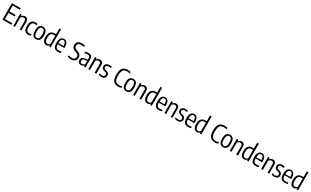

<svg xmlns="http://www.w3.org/2000/svg" viewBox="669 -4143 12110 7487"><g transform="rotate(30 6724.0 -399.0)"><path d="M72 0V-740H471.5V-672.5H147V-413.5H424.5V-346H147V-67.5H476.5V0Z M560 0V-542.5H623.5L629.5 -482H634.5Q661 -515 697.8 -533Q734.5 -551 778 -551Q819.5 -551 852.5 -535Q885.5 -519 904.8 -481.5Q924 -444 924 -379V0H849V-374.5Q849 -436 823.8 -459.2Q798.5 -482.5 758 -482.5Q728.5 -482.5 693 -466.5Q657.5 -450.5 635 -410.5V0Z M1229.5 9.5Q1129 9.5 1075 -54.2Q1021 -118 1021 -271Q1021 -374 1048 -435.2Q1075 -496.5 1126.5 -523.8Q1178 -551 1251.5 -551Q1273 -551 1296 -548.5Q1319 -546 1341.5 -540.5V-475Q1319 -480.5 1298 -482.8Q1277 -485 1262.5 -485Q1207 -485 1170.8 -466Q1134.5 -447 1117 -401Q1099.5 -355 1099.5 -273.5Q1099.5 -190 1115.8 -142.5Q1132 -95 1164 -75.5Q1196 -56 1244 -56Q1264.5 -56 1288.5 -60.8Q1312.5 -65.5 1341.5 -75.5V-10Q1312.5 0 1284.5 4.8Q1256.5 9.5 1229.5 9.5Z M1585.5 9.5Q1524.5 9.5 1479.5 -18.5Q1434.5 -46.5 1410 -108.2Q1385.5 -170 1385.5 -270.5Q1385.5 -422 1439 -486.5Q1492.5 -551 1585.5 -551Q1677.5 -551 1731.8 -486Q1786 -421 1786 -271Q1786 -119.5 1732.2 -55Q1678.5 9.5 1585.5 9.5ZM1585.5 -51.5Q1623.5 -51.5 1651 -70.2Q1678.5 -89 1693.5 -136.2Q1708.5 -183.5 1708.5 -269Q1708.5 -356 1693.2 -404Q1678 -452 1650.5 -471Q1623 -490 1585.5 -490Q1548 -490 1520.5 -471.2Q1493 -452.5 1478 -405.2Q1463 -358 1463 -272.5Q1463 -185.5 1477.8 -137.5Q1492.5 -89.5 1520.2 -70.5Q1548 -51.5 1585.5 -51.5Z M2047 9.5Q1998 9.5 1956.2 -15.5Q1914.5 -40.5 1889.2 -99.5Q1864 -158.5 1864 -260.5Q1864 -409.5 1926.2 -480Q1988.5 -550.5 2110 -550.5Q2138 -550.5 2169 -547V-808H2244V0H2179.5L2174 -55H2169Q2152 -28 2120.8 -9.2Q2089.5 9.5 2047 9.5ZM2065 -56.5Q2095 -56.5 2123.8 -72.2Q2152.5 -88 2169 -118.5V-483Q2139 -488.5 2105 -488.5Q2026 -488.5 1983.8 -439Q1941.5 -389.5 1941.5 -267.5Q1941.5 -181.5 1957.8 -135.8Q1974 -90 2002 -73.2Q2030 -56.5 2065 -56.5Z M2570.5 9.5Q2495.5 9.5 2445.5 -18Q2395.5 -45.5 2370.5 -107.2Q2345.5 -169 2345.5 -272Q2345.5 -371.5 2369.5 -433Q2393.5 -494.5 2436.8 -522.8Q2480 -551 2537.5 -551Q2622.5 -551 2670.5 -486.5Q2718.5 -422 2718.5 -270.5V-245H2422.5Q2424 -172.5 2441.2 -131Q2458.5 -89.5 2492.5 -72Q2526.5 -54.5 2578.5 -54.5Q2627.5 -54.5 2694 -74.5V-10Q2659.5 0.5 2629.8 5Q2600 9.5 2570.5 9.5ZM2537.5 -494.5Q2505 -494.5 2479.2 -477.8Q2453.5 -461 2438.5 -418.5Q2423.5 -376 2422.5 -299H2646Q2645 -376 2631.2 -418.5Q2617.5 -461 2593.5 -477.8Q2569.5 -494.5 2537.5 -494.5Z M3154 9.5Q3119 9.5 3078 2.8Q3037 -4 3000.5 -17.5V-84.5Q3081 -57.5 3155 -57.5Q3313 -57.5 3313 -192Q3313 -248.5 3283.8 -279.8Q3254.5 -311 3184.5 -335L3150 -347Q3074 -373 3031.8 -421Q2989.5 -469 2989.5 -547.5Q2989.5 -641.5 3049.5 -695.5Q3109.5 -749.5 3226.5 -749.5Q3260.5 -749.5 3296.5 -744.5Q3332.5 -739.5 3360 -730.5V-663.5Q3328 -673.5 3295.8 -678Q3263.5 -682.5 3230.5 -682.5Q3145 -682.5 3106 -648.2Q3067 -614 3067 -553Q3067 -499 3094.2 -468.8Q3121.5 -438.5 3188 -415.5L3223 -403.5Q3303.5 -376 3347 -327.5Q3390.5 -279 3390.5 -198.5Q3390.5 -99.5 3328.8 -45Q3267 9.5 3154 9.5Z M3604.5 9Q3540 9 3499.5 -29.5Q3459 -68 3459 -138Q3459 -210.5 3501.8 -251Q3544.5 -291.5 3636.5 -300L3738 -311V-366Q3738 -436.5 3707.8 -461.8Q3677.5 -487 3616.5 -487Q3589.5 -487 3556.2 -481.8Q3523 -476.5 3490 -465V-529.5Q3519.5 -539.5 3557.2 -545.2Q3595 -551 3627.5 -551Q3718.5 -551 3765 -509.8Q3811.5 -468.5 3811.5 -363V0H3749L3743 -59.5H3738Q3715 -24.5 3680.8 -7.8Q3646.5 9 3604.5 9ZM3534.5 -147Q3534.5 -98 3558.2 -75Q3582 -52 3625 -52Q3653 -52 3683.5 -66.2Q3714 -80.5 3738 -119V-258L3642 -248Q3534.5 -237.5 3534.5 -147Z M3934 0V-542.5H3997.5L4003.5 -482H4008.5Q4035 -515 4071.8 -533Q4108.5 -551 4152 -551Q4193.5 -551 4226.5 -535Q4259.5 -519 4278.8 -481.5Q4298 -444 4298 -379V0H4223V-374.5Q4223 -436 4197.8 -459.2Q4172.5 -482.5 4132 -482.5Q4102.5 -482.5 4067 -466.5Q4031.5 -450.5 4009 -410.5V0Z M4523.5 9.5Q4458.5 9.5 4400 -11V-75Q4464.5 -54 4522.5 -54Q4580 -54 4609.2 -77.8Q4638.5 -101.5 4638.5 -146Q4638.5 -185 4619.8 -204.8Q4601 -224.5 4565 -235L4510.5 -249.5Q4445 -267.5 4416.8 -303.5Q4388.5 -339.5 4388.5 -396Q4388.5 -463.5 4437.2 -507.2Q4486 -551 4577.5 -551Q4607.5 -551 4633.2 -547.8Q4659 -544.5 4683 -539V-474.5Q4655.5 -481.5 4631.8 -484.5Q4608 -487.5 4580.5 -487.5Q4516.5 -487.5 4488 -461Q4459.5 -434.5 4459.5 -397.5Q4459.5 -362.5 4477 -342.5Q4494.5 -322.5 4531 -312.5L4585.5 -298Q4654.5 -279 4682 -242.5Q4709.5 -206 4709.5 -148.5Q4709.5 -74.5 4660.2 -32.5Q4611 9.5 4523.5 9.5Z M5280.5 9.5Q5190.5 9.5 5125.2 -26.2Q5060 -62 5024.8 -144.8Q4989.5 -227.5 4989.5 -368.5Q4989.5 -507 5025 -590.8Q5060.5 -674.5 5127.2 -712Q5194 -749.5 5288.5 -749.5Q5356.5 -749.5 5422 -730.5V-663Q5387 -674 5355.2 -678.2Q5323.5 -682.5 5290 -682.5Q5218.5 -682.5 5169.2 -654Q5120 -625.5 5094.5 -557.5Q5069 -489.5 5069 -370.5Q5069 -249 5094.8 -180.8Q5120.5 -112.5 5169.2 -85Q5218 -57.5 5287 -57.5Q5320.5 -57.5 5352.8 -63.8Q5385 -70 5422 -83V-15.5Q5393 -5 5356.5 2.2Q5320 9.5 5280.5 9.5Z M5652.5 9.5Q5591.5 9.5 5546.5 -18.5Q5501.5 -46.5 5477 -108.2Q5452.5 -170 5452.5 -270.5Q5452.5 -422 5506 -486.5Q5559.5 -551 5652.5 -551Q5744.5 -551 5798.8 -486Q5853 -421 5853 -271Q5853 -119.5 5799.2 -55Q5745.5 9.5 5652.5 9.5ZM5652.5 -51.5Q5690.5 -51.5 5718 -70.2Q5745.5 -89 5760.5 -136.2Q5775.5 -183.5 5775.5 -269Q5775.5 -356 5760.2 -404Q5745 -452 5717.5 -471Q5690 -490 5652.5 -490Q5615 -490 5587.5 -471.2Q5560 -452.5 5545 -405.2Q5530 -358 5530 -272.5Q5530 -185.5 5544.8 -137.5Q5559.5 -89.5 5587.2 -70.5Q5615 -51.5 5652.5 -51.5Z M5954 0V-542.5H6017.5L6023.5 -482H6028.5Q6055 -515 6091.8 -533Q6128.5 -551 6172 -551Q6213.5 -551 6246.5 -535Q6279.5 -519 6298.8 -481.5Q6318 -444 6318 -379V0H6243V-374.5Q6243 -436 6217.8 -459.2Q6192.5 -482.5 6152 -482.5Q6122.5 -482.5 6087 -466.5Q6051.5 -450.5 6029 -410.5V0Z M6598 9.5Q6549 9.5 6507.2 -15.5Q6465.5 -40.5 6440.2 -99.5Q6415 -158.5 6415 -260.5Q6415 -409.5 6477.2 -480Q6539.5 -550.5 6661 -550.5Q6689 -550.5 6720 -547V-808H6795V0H6730.5L6725 -55H6720Q6703 -28 6671.8 -9.2Q6640.5 9.5 6598 9.5ZM6616 -56.5Q6646 -56.5 6674.8 -72.2Q6703.5 -88 6720 -118.5V-483Q6690 -488.5 6656 -488.5Q6577 -488.5 6534.8 -439Q6492.5 -389.5 6492.5 -267.5Q6492.5 -181.5 6508.8 -135.8Q6525 -90 6553 -73.2Q6581 -56.5 6616 -56.5Z M7121.5 9.5Q7046.5 9.5 6996.5 -18Q6946.5 -45.5 6921.5 -107.2Q6896.5 -169 6896.5 -272Q6896.5 -371.5 6920.5 -433Q6944.5 -494.5 6987.8 -522.8Q7031 -551 7088.5 -551Q7173.5 -551 7221.5 -486.5Q7269.5 -422 7269.5 -270.5V-245H6973.5Q6975 -172.5 6992.2 -131Q7009.5 -89.5 7043.5 -72Q7077.5 -54.5 7129.5 -54.5Q7178.5 -54.5 7245 -74.5V-10Q7210.5 0.5 7180.8 5Q7151 9.5 7121.5 9.5ZM7088.5 -494.5Q7056 -494.5 7030.2 -477.8Q7004.5 -461 6989.5 -418.5Q6974.5 -376 6973.5 -299H7197Q7196 -376 7182.2 -418.5Q7168.5 -461 7144.5 -477.8Q7120.5 -494.5 7088.5 -494.5Z M7365.5 0V-542.5H7429L7435 -482H7440Q7466.5 -515 7503.2 -533Q7540 -551 7583.5 -551Q7625 -551 7658 -535Q7691 -519 7710.2 -481.5Q7729.5 -444 7729.5 -379V0H7654.5V-374.5Q7654.5 -436 7629.2 -459.2Q7604 -482.5 7563.5 -482.5Q7534 -482.5 7498.5 -466.5Q7463 -450.5 7440.5 -410.5V0Z M7955 9.5Q7890 9.5 7831.5 -11V-75Q7896 -54 7954 -54Q8011.5 -54 8040.8 -77.8Q8070 -101.5 8070 -146Q8070 -185 8051.2 -204.8Q8032.5 -224.5 7996.5 -235L7942 -249.5Q7876.5 -267.5 7848.2 -303.5Q7820 -339.5 7820 -396Q7820 -463.5 7868.8 -507.2Q7917.5 -551 8009 -551Q8039 -551 8064.8 -547.8Q8090.5 -544.5 8114.5 -539V-474.5Q8087 -481.5 8063.2 -484.5Q8039.5 -487.5 8012 -487.5Q7948 -487.5 7919.5 -461Q7891 -434.5 7891 -397.5Q7891 -362.5 7908.5 -342.5Q7926 -322.5 7962.5 -312.5L8017 -298Q8086 -279 8113.5 -242.5Q8141 -206 8141 -148.5Q8141 -74.5 8091.8 -32.5Q8042.5 9.5 7955 9.5Z M8430 9.5Q8355 9.5 8305 -18Q8255 -45.5 8230 -107.2Q8205 -169 8205 -272Q8205 -371.5 8229 -433Q8253 -494.5 8296.2 -522.8Q8339.5 -551 8397 -551Q8482 -551 8530 -486.5Q8578 -422 8578 -270.5V-245H8282Q8283.5 -172.5 8300.8 -131Q8318 -89.5 8352 -72Q8386 -54.5 8438 -54.5Q8487 -54.5 8553.5 -74.5V-10Q8519 0.5 8489.2 5Q8459.5 9.5 8430 9.5ZM8397 -494.5Q8364.5 -494.5 8338.8 -477.8Q8313 -461 8298 -418.5Q8283 -376 8282 -299H8505.5Q8504.5 -376 8490.8 -418.5Q8477 -461 8453 -477.8Q8429 -494.5 8397 -494.5Z M8831.5 9.5Q8782.5 9.5 8740.8 -15.5Q8699 -40.5 8673.8 -99.5Q8648.5 -158.5 8648.5 -260.5Q8648.5 -409.5 8710.8 -480Q8773 -550.5 8894.5 -550.5Q8922.5 -550.5 8953.5 -547V-808H9028.5V0H8964L8958.5 -55H8953.5Q8936.5 -28 8905.2 -9.2Q8874 9.5 8831.5 9.5ZM8849.5 -56.5Q8879.5 -56.5 8908.2 -72.2Q8937 -88 8953.5 -118.5V-483Q8923.5 -488.5 8889.5 -488.5Q8810.5 -488.5 8768.2 -439Q8726 -389.5 8726 -267.5Q8726 -181.5 8742.2 -135.8Q8758.5 -90 8786.5 -73.2Q8814.5 -56.5 8849.5 -56.5Z M9637 9.5Q9547 9.5 9481.8 -26.2Q9416.5 -62 9381.2 -144.8Q9346 -227.5 9346 -368.5Q9346 -507 9381.5 -590.8Q9417 -674.5 9483.8 -712Q9550.5 -749.5 9645 -749.5Q9713 -749.5 9778.5 -730.5V-663Q9743.5 -674 9711.8 -678.2Q9680 -682.5 9646.5 -682.5Q9575 -682.5 9525.8 -654Q9476.5 -625.5 9451 -557.5Q9425.5 -489.5 9425.5 -370.5Q9425.5 -249 9451.2 -180.8Q9477 -112.5 9525.8 -85Q9574.5 -57.5 9643.5 -57.5Q9677 -57.5 9709.2 -63.8Q9741.5 -70 9778.5 -83V-15.5Q9749.5 -5 9713 2.2Q9676.5 9.5 9637 9.5Z M10009 9.5Q9948 9.5 9903 -18.5Q9858 -46.5 9833.5 -108.2Q9809 -170 9809 -270.5Q9809 -422 9862.5 -486.5Q9916 -551 10009 -551Q10101 -551 10155.2 -486Q10209.5 -421 10209.5 -271Q10209.5 -119.5 10155.8 -55Q10102 9.5 10009 9.5ZM10009 -51.5Q10047 -51.5 10074.5 -70.2Q10102 -89 10117 -136.2Q10132 -183.5 10132 -269Q10132 -356 10116.8 -404Q10101.5 -452 10074 -471Q10046.5 -490 10009 -490Q9971.5 -490 9944 -471.2Q9916.5 -452.5 9901.5 -405.2Q9886.5 -358 9886.5 -272.5Q9886.5 -185.5 9901.2 -137.5Q9916 -89.5 9943.8 -70.5Q9971.5 -51.5 10009 -51.5Z M10310.5 0V-542.5H10374L10380 -482H10385Q10411.5 -515 10448.2 -533Q10485 -551 10528.5 -551Q10570 -551 10603 -535Q10636 -519 10655.2 -481.5Q10674.5 -444 10674.5 -379V0H10599.5V-374.5Q10599.5 -436 10574.2 -459.2Q10549 -482.5 10508.5 -482.5Q10479 -482.5 10443.5 -466.5Q10408 -450.5 10385.5 -410.5V0Z M10954.5 9.5Q10905.5 9.5 10863.8 -15.5Q10822 -40.5 10796.8 -99.5Q10771.5 -158.5 10771.5 -260.5Q10771.5 -409.5 10833.8 -480Q10896 -550.5 11017.5 -550.5Q11045.5 -550.5 11076.5 -547V-808H11151.5V0H11087L11081.5 -55H11076.5Q11059.5 -28 11028.2 -9.2Q10997 9.5 10954.5 9.5ZM10972.5 -56.5Q11002.5 -56.5 11031.2 -72.2Q11060 -88 11076.5 -118.5V-483Q11046.5 -488.5 11012.5 -488.5Q10933.5 -488.5 10891.2 -439Q10849 -389.5 10849 -267.5Q10849 -181.5 10865.2 -135.8Q10881.5 -90 10909.5 -73.2Q10937.5 -56.5 10972.5 -56.5Z M11478 9.5Q11403 9.5 11353 -18Q11303 -45.5 11278 -107.2Q11253 -169 11253 -272Q11253 -371.5 11277 -433Q11301 -494.5 11344.2 -522.8Q11387.5 -551 11445 -551Q11530 -551 11578 -486.5Q11626 -422 11626 -270.5V-245H11330Q11331.5 -172.5 11348.8 -131Q11366 -89.5 11400 -72Q11434 -54.5 11486 -54.5Q11535 -54.5 11601.5 -74.5V-10Q11567 0.5 11537.2 5Q11507.5 9.5 11478 9.5ZM11445 -494.5Q11412.5 -494.5 11386.8 -477.8Q11361 -461 11346 -418.5Q11331 -376 11330 -299H11553.5Q11552.5 -376 11538.8 -418.5Q11525 -461 11501 -477.8Q11477 -494.5 11445 -494.5Z M11722 0V-542.5H11785.5L11791.5 -482H11796.5Q11823 -515 11859.8 -533Q11896.5 -551 11940 -551Q11981.5 -551 12014.5 -535Q12047.5 -519 12066.8 -481.5Q12086 -444 12086 -379V0H12011V-374.5Q12011 -436 11985.8 -459.2Q11960.5 -482.5 11920 -482.5Q11890.5 -482.5 11855 -466.5Q11819.5 -450.5 11797 -410.5V0Z M12311.5 9.5Q12246.5 9.5 12188 -11V-75Q12252.5 -54 12310.5 -54Q12368 -54 12397.2 -77.8Q12426.5 -101.5 12426.5 -146Q12426.5 -185 12407.8 -204.8Q12389 -224.5 12353 -235L12298.5 -249.5Q12233 -267.5 12204.8 -303.5Q12176.5 -339.5 12176.5 -396Q12176.5 -463.5 12225.2 -507.2Q12274 -551 12365.5 -551Q12395.5 -551 12421.2 -547.8Q12447 -544.5 12471 -539V-474.5Q12443.5 -481.5 12419.8 -484.5Q12396 -487.5 12368.5 -487.5Q12304.5 -487.5 12276 -461Q12247.5 -434.5 12247.5 -397.5Q12247.5 -362.5 12265 -342.5Q12282.5 -322.5 12319 -312.5L12373.5 -298Q12442.5 -279 12470 -242.5Q12497.5 -206 12497.5 -148.5Q12497.5 -74.5 12448.2 -32.5Q12399 9.5 12311.5 9.5Z M12786.5 9.5Q12711.5 9.5 12661.5 -18Q12611.5 -45.5 12586.5 -107.2Q12561.5 -169 12561.5 -272Q12561.5 -371.5 12585.5 -433Q12609.5 -494.5 12652.8 -522.8Q12696 -551 12753.5 -551Q12838.5 -551 12886.5 -486.5Q12934.5 -422 12934.5 -270.5V-245H12638.5Q12640 -172.5 12657.2 -131Q12674.5 -89.5 12708.5 -72Q12742.5 -54.5 12794.5 -54.5Q12843.5 -54.5 12910 -74.5V-10Q12875.5 0.5 12845.8 5Q12816 9.5 12786.5 9.5ZM12753.5 -494.5Q12721 -494.5 12695.2 -477.8Q12669.5 -461 12654.5 -418.5Q12639.5 -376 12638.5 -299H12862Q12861 -376 12847.2 -418.5Q12833.5 -461 12809.5 -477.8Q12785.5 -494.5 12753.5 -494.5Z M13188 9.5Q13139 9.5 13097.2 -15.5Q13055.5 -40.5 13030.2 -99.5Q13005 -158.5 13005 -260.5Q13005 -409.5 13067.2 -480Q13129.5 -550.5 13251 -550.5Q13279 -550.5 13310 -547V-808H13385V0H13320.5L13315 -55H13310Q13293 -28 13261.8 -9.2Q13230.5 9.5 13188 9.5ZM13206 -56.5Q13236 -56.5 13264.8 -72.2Q13293.5 -88 13310 -118.5V-483Q13280 -488.5 13246 -488.5Q13167 -488.5 13124.8 -439Q13082.5 -389.5 13082.5 -267.5Q13082.5 -181.5 13098.8 -135.8Q13115 -90 13143 -73.2Q13171 -56.5 13206 -56.5Z"/></g></svg>

Font: Encode Sans Condensed Condensed
Style: Regular
Weight: 400
Width: 3
Designer: Multiple Designers
Foundry: Impallari Type
Version: Version 3.000; ttfautohint (v1.8.3) -l 8 -r 50 -G 200 -x 14 